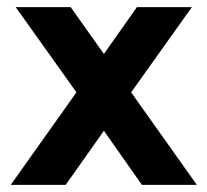

<svg xmlns="http://www.w3.org/2000/svg" viewBox="-20 -516 579 536"><path d="M10 0 193.4 -258.2 23.9 -496H177.3L270.1 -365.4L362.2 -496H515.6L346.1 -258.2L529.5 0H376.1L270.1 -150.9L163.4 0Z"/></svg>

Font: Atkinson Hyperlegible Next
Style: Regular
Weight: 400
Designer: Elliott Scott, Megan Eiswerth, Linus Boman, Theodore Petrosky, Letters from Sweden
Foundry: Applied Design Works, Letters from Sweden
Version: Version 2.001